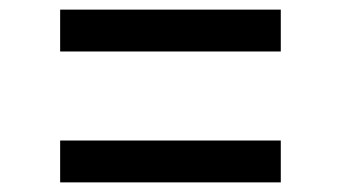

<svg xmlns="http://www.w3.org/2000/svg" viewBox="-20 -519 709 399"><path d="M563.5 -499V-412H105V-499ZM563.5 -227V-140H105V-227Z"/></svg>

Font: Merriweather 24pt
Style: Bold
Weight: 700
Designer: Eben Sorkin
Foundry: Eben Sorkin
Version: Version 2.100